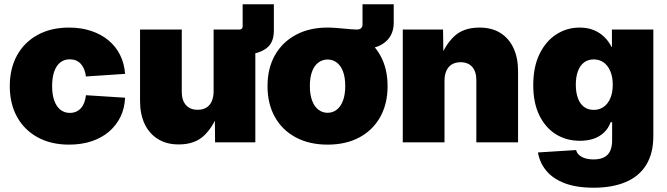

<svg xmlns="http://www.w3.org/2000/svg" viewBox="-20 -668 3131 901"><path d="M304.2 10.7Q219.2 10.7 156.5 -23.7Q93.8 -58.1 59.8 -119.9Q25.9 -181.6 25.9 -263.7Q25.9 -346.2 59.8 -408Q93.8 -469.7 156.5 -504.2Q219.2 -538.6 304.2 -538.6Q360.8 -538.6 407.7 -522.9Q454.6 -507.3 489 -478.8Q523.4 -450.2 543.5 -410.2Q563.5 -370.1 566.9 -321.3L383.3 -309.1Q380.9 -328.1 374.8 -343Q368.7 -357.9 359.1 -368.4Q349.6 -378.9 336.7 -384.3Q323.7 -389.6 307.6 -389.6Q281.7 -389.6 263.2 -375.2Q244.6 -360.8 234.6 -332.8Q224.6 -304.7 224.6 -264.2Q224.6 -224.1 234.6 -196Q244.6 -168 263.4 -153.1Q282.2 -138.2 307.6 -138.2Q323.7 -138.2 336.7 -143.8Q349.6 -149.4 359.4 -159.9Q369.1 -170.4 375.2 -186Q381.3 -201.7 383.3 -221.2L566.9 -209.5Q564.9 -159.7 545.2 -119.4Q525.4 -79.1 491 -49.8Q456.5 -20.5 409.2 -4.9Q361.8 10.7 304.2 10.7Z M1064.5 -414.1V-529.3H1103Q1118.7 -529.3 1118.7 -544.9V-647.9H1265.1V-523.4Q1265.1 -466.3 1228.5 -440.2Q1191.9 -414.1 1139.2 -414.1ZM818.4 9.8Q761.2 9.8 720.5 -15.9Q679.7 -41.5 658.4 -87.2Q637.2 -132.8 637.2 -193.8V-529.3H833V-236.3Q833 -197.3 852.5 -175Q872.1 -152.8 907.7 -152.8Q931.2 -152.8 948 -162.8Q964.8 -172.9 973.6 -192.6Q982.4 -212.4 982.4 -240.7V-529.3H1178.2V0H989.3L987.8 -141.1H1004.4Q982.9 -76.2 939.2 -33.2Q895.5 9.8 818.4 9.8Z M1517.1 -439V-538.6Q1535.2 -538.6 1554.7 -537.1Q1574.2 -535.6 1592.8 -533.9Q1611.3 -532.2 1627.4 -530.8Q1643.6 -529.3 1653.8 -529.3Q1681.2 -529.3 1681.2 -554.2V-647.9H1827.6V-561Q1827.6 -504.9 1789.3 -471.9Q1751 -439 1686 -439Q1645.5 -439 1601.6 -439Q1557.6 -439 1517.1 -439ZM1517.1 10.7Q1431.6 10.7 1368.2 -23.2Q1304.7 -57.1 1270 -118.9Q1235.4 -180.7 1235.4 -263.7Q1235.4 -347.2 1270 -408.7Q1304.7 -470.2 1368.2 -504.4Q1431.6 -538.6 1517.1 -538.6Q1603.5 -538.6 1666.5 -504.4Q1729.5 -470.2 1764.2 -408.7Q1798.8 -347.2 1798.8 -263.7Q1798.8 -180.7 1764.2 -118.9Q1729.5 -57.1 1666.5 -23.2Q1603.5 10.7 1517.1 10.7ZM1517.1 -138.7Q1541.5 -138.7 1560.3 -153.3Q1579.1 -168 1589.6 -196Q1600.1 -224.1 1600.1 -264.2Q1600.1 -305.2 1589.6 -332.8Q1579.1 -360.4 1560.3 -374.5Q1541.5 -388.7 1517.1 -388.7Q1493.2 -388.7 1474.1 -374.5Q1455.1 -360.4 1444.6 -332.8Q1434.1 -305.2 1434.1 -264.2Q1434.1 -224.1 1444.6 -196Q1455.1 -168 1474.1 -153.3Q1493.2 -138.7 1517.1 -138.7Z M2065.9 -288.1V0H1870.1V-529.3H2059.1L2061 -388.2H2043.9Q2065.9 -453.1 2109.6 -495.8Q2153.3 -538.6 2230 -538.6Q2288.1 -538.6 2328.4 -513.2Q2368.7 -487.8 2389.9 -441.9Q2411.1 -396 2411.1 -335V0H2215.3V-292.5Q2215.3 -332 2196 -354Q2176.8 -376 2141.1 -376Q2117.7 -376 2100.8 -366Q2084 -356 2075 -336.4Q2065.9 -316.9 2065.9 -288.1Z M2766.1 212.9Q2685.1 212.9 2629.6 191.7Q2574.2 170.4 2543.5 133.1Q2512.7 95.7 2504.4 47.4L2683.6 36.1Q2686.5 49.3 2697.5 59.3Q2708.5 69.3 2725.6 74.7Q2742.7 80.1 2765.6 80.1Q2809.6 80.1 2831.1 58.1Q2852.5 36.1 2852.5 -9.3V-94.7H2845.7Q2835 -65.4 2814.2 -45.9Q2793.5 -26.4 2765.1 -16.8Q2736.8 -7.3 2701.7 -7.3Q2638.2 -7.3 2588.9 -37.8Q2539.6 -68.4 2511 -126.7Q2482.4 -185.1 2482.4 -268.1Q2482.4 -354.5 2512 -414.8Q2541.5 -475.1 2590.8 -506.8Q2640.1 -538.6 2700.2 -538.6Q2736.8 -538.6 2765.4 -527.1Q2793.9 -515.6 2815.2 -495.1Q2836.4 -474.6 2849.6 -448.2H2851.6V-529.3H3045.9V-29.8Q3045.9 52.2 3012.2 106.2Q2978.5 160.2 2915.8 186.5Q2853 212.9 2766.1 212.9ZM2766.1 -152.3Q2793 -152.3 2813 -166.5Q2833 -180.7 2844.2 -207.3Q2855.5 -233.9 2855.5 -270.5Q2855.5 -307.1 2844.2 -333.7Q2833 -360.4 2813 -374.8Q2793 -389.2 2766.1 -389.2Q2739.3 -389.2 2720.5 -374.8Q2701.7 -360.4 2691.9 -333.7Q2682.1 -307.1 2682.1 -270.5Q2682.1 -233.9 2691.9 -207.3Q2701.7 -180.7 2720.5 -166.5Q2739.3 -152.3 2766.1 -152.3Z"/></svg>

Font: Inter 24pt Black
Style: Regular
Weight: 900
Designer: Rasmus Andersson
Foundry: rsms
Version: Version 4.001;git-66647c0bb